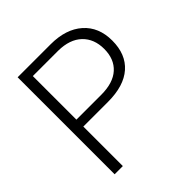

<svg xmlns="http://www.w3.org/2000/svg" viewBox="-189 -853 995 995"><g transform="rotate(-45 308.0 -355.5)"><path d="M149.9 -289.6V0H89.8V-710.9H332Q442.9 -710.9 507.1 -654.3Q571.3 -597.7 571.3 -498.5Q571.3 -398.4 509.5 -344Q447.8 -289.6 330.6 -289.6ZM149.9 -340.3H332Q419.4 -340.3 465.3 -381.8Q511.2 -423.3 511.2 -497.6Q511.2 -571.3 465.6 -615Q419.9 -658.7 335.9 -659.7H149.9Z"/></g></svg>

Font: Vazir Thin UI
Style: Thin-UI
Weight: 100
Designer: Saber Rastikerdar
Foundry: Saber Rastikerdar
Version: Version 30.0.0